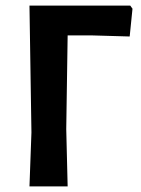

<svg xmlns="http://www.w3.org/2000/svg" viewBox="-20 -664 502 684"><path d="M444 -644 452 -633 442 -534 303 -538H221L216 -204L221 0H85L92 -192L85 -644Z"/></svg>

Font: Alegreya Sans
Style: Bold
Weight: 700
Designer: Juan Pablo del Peral
Foundry: Huerta Tipografica
Version: Version 2.007